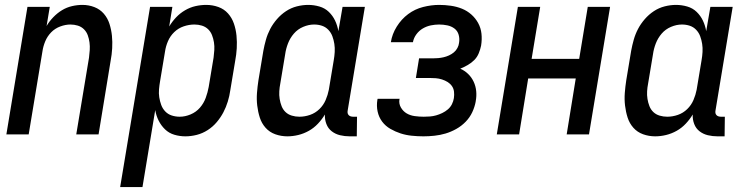

<svg xmlns="http://www.w3.org/2000/svg" viewBox="-20 -548 3040 783"><path d="M6 0 92 -520H183L170 -442Q181 -461 197.5 -478Q214 -495 233 -506.5Q252 -518 273.5 -523Q295 -528 316 -528Q342 -528 365 -519Q388 -510 403.5 -492Q419 -474 426.5 -450.5Q434 -427 436.5 -402Q439 -377 437.5 -351Q436 -325 431 -299L382 0H291L343 -313Q345 -328 346 -344Q347 -360 345 -375Q343 -390 338 -404Q333 -418 322.5 -428.5Q312 -439 297.5 -443.5Q283 -448 267 -448Q247 -448 225.5 -440Q204 -432 188.5 -416Q173 -400 164.5 -379.5Q156 -359 153 -338L97 0Z M470 215 592 -520H683L670 -440Q682 -460 698 -477Q714 -494 734.5 -506Q755 -518 777 -523Q799 -528 821 -528Q847 -528 870.5 -519.5Q894 -511 910 -493Q926 -475 934 -451.5Q942 -428 944.5 -402.5Q947 -377 945.5 -351Q944 -325 939 -299L919 -179Q916 -157 909 -134Q902 -111 891 -90Q880 -69 864 -50Q848 -31 827 -17.5Q806 -4 782.5 2Q759 8 736 8Q713 8 691 1.5Q669 -5 653 -20.5Q637 -36 627 -56Q617 -76 613 -99L561 215ZM713 -72Q735 -72 757.5 -81.5Q780 -91 795.5 -109Q811 -127 819 -149Q827 -171 831 -193L851 -313Q853 -328 854 -344Q855 -360 852.5 -375.5Q850 -391 844.5 -405Q839 -419 828.5 -429Q818 -439 803.5 -443.5Q789 -448 773 -448Q751 -448 729 -440.5Q707 -433 690.5 -417Q674 -401 665 -380Q656 -359 653 -338L633 -218Q630 -201 628.5 -184Q627 -167 629.5 -151Q632 -135 637.5 -120Q643 -105 654 -93.5Q665 -82 680.5 -77Q696 -72 713 -72Z M1152 8Q1126 8 1102.5 -0.5Q1079 -9 1063 -27Q1047 -45 1039.5 -68.5Q1032 -92 1029 -117.5Q1026 -143 1028 -169Q1030 -195 1034 -221L1054 -341Q1058 -363 1064.5 -386Q1071 -409 1082 -430Q1093 -451 1109.5 -470Q1126 -489 1146.5 -502.5Q1167 -516 1190.5 -522Q1214 -528 1237 -528Q1260 -528 1282.5 -521.5Q1305 -515 1321 -499.5Q1337 -484 1346.5 -464Q1356 -444 1360 -421L1377 -520H1468L1398 -98Q1397 -93 1397.5 -88Q1398 -83 1401.5 -79Q1405 -75 1410 -73.5Q1415 -72 1420 -72H1436L1435 8H1406Q1386 8 1367 3.5Q1348 -1 1333 -12.5Q1318 -24 1311 -42.5Q1304 -61 1305 -81Q1293 -61 1276.5 -43.5Q1260 -26 1239.5 -14.5Q1219 -3 1196.5 2.5Q1174 8 1152 8ZM1201 -72Q1223 -72 1244.5 -79.5Q1266 -87 1282.5 -103Q1299 -119 1308 -140Q1317 -161 1321 -182L1341 -302Q1344 -319 1345 -336Q1346 -353 1343.5 -369Q1341 -385 1335.5 -400Q1330 -415 1319 -426.5Q1308 -438 1293 -443Q1278 -448 1261 -448Q1239 -448 1216.5 -438.5Q1194 -429 1178.5 -411Q1163 -393 1154.5 -371Q1146 -349 1143 -327L1123 -207Q1120 -192 1119 -176Q1118 -160 1120.5 -144.5Q1123 -129 1128.5 -115Q1134 -101 1144.5 -91Q1155 -81 1170 -76.5Q1185 -72 1201 -72Z M1707 8Q1683 8 1659 5.5Q1635 3 1613.5 -4Q1592 -11 1572 -22.5Q1552 -34 1538.5 -52Q1525 -70 1520 -93Q1515 -116 1519 -141L1520 -145H1610L1609 -143Q1606 -125 1615 -109.5Q1624 -94 1638.5 -85.5Q1653 -77 1671.5 -74.5Q1690 -72 1708 -72Q1721 -72 1733.5 -73Q1746 -74 1758.5 -77.5Q1771 -81 1783.5 -87Q1796 -93 1806.5 -102Q1817 -111 1823 -123Q1829 -135 1831 -148Q1833 -161 1831.5 -174Q1830 -187 1823 -197Q1816 -207 1805.5 -213.5Q1795 -220 1782.5 -224Q1770 -228 1757.5 -229Q1745 -230 1732 -230H1676L1689 -310H1745Q1756 -310 1767 -311Q1778 -312 1789 -314.5Q1800 -317 1811 -322Q1822 -327 1831 -334.5Q1840 -342 1845.5 -352.5Q1851 -363 1852 -373Q1855 -390 1850.5 -406Q1846 -422 1833.5 -431.5Q1821 -441 1804.5 -444.5Q1788 -448 1771 -448Q1754 -448 1737 -444.5Q1720 -441 1704.5 -432Q1689 -423 1678 -408Q1667 -393 1664 -376H1574Q1579 -409 1598 -439.5Q1617 -470 1644.5 -490.5Q1672 -511 1705.5 -519.5Q1739 -528 1771 -528Q1795 -528 1819 -524.5Q1843 -521 1864 -512.5Q1885 -504 1902 -489Q1919 -474 1930 -454Q1941 -434 1943.5 -410.5Q1946 -387 1942 -362Q1939 -347 1932.5 -331Q1926 -315 1914 -303Q1902 -291 1887 -282.5Q1872 -274 1857 -268Q1875 -260 1889 -246.5Q1903 -233 1911.5 -215Q1920 -197 1922 -176.5Q1924 -156 1920 -135V-134Q1916 -112 1906 -90.5Q1896 -69 1879 -51.5Q1862 -34 1840.5 -22Q1819 -10 1797 -3.5Q1775 3 1752 5.5Q1729 8 1707 8Z M2006 0 2092 -520H2183L2148 -308H2342L2377 -520H2468L2382 0H2291L2328 -228H2134L2097 0Z M2652 8Q2626 8 2602.5 -0.5Q2579 -9 2563 -27Q2547 -45 2539.5 -68.5Q2532 -92 2529 -117.5Q2526 -143 2528 -169Q2530 -195 2534 -221L2554 -341Q2558 -363 2564.5 -386Q2571 -409 2582 -430Q2593 -451 2609.5 -470Q2626 -489 2646.5 -502.5Q2667 -516 2690.5 -522Q2714 -528 2737 -528Q2760 -528 2782.5 -521.5Q2805 -515 2821 -499.5Q2837 -484 2846.5 -464Q2856 -444 2860 -421L2877 -520H2968L2898 -98Q2897 -93 2897.5 -88Q2898 -83 2901.5 -79Q2905 -75 2910 -73.5Q2915 -72 2920 -72H2936L2935 8H2906Q2886 8 2867 3.5Q2848 -1 2833 -12.5Q2818 -24 2811 -42.5Q2804 -61 2805 -81Q2793 -61 2776.5 -43.5Q2760 -26 2739.5 -14.5Q2719 -3 2696.5 2.5Q2674 8 2652 8ZM2701 -72Q2723 -72 2744.5 -79.5Q2766 -87 2782.5 -103Q2799 -119 2808 -140Q2817 -161 2821 -182L2841 -302Q2844 -319 2845 -336Q2846 -353 2843.5 -369Q2841 -385 2835.5 -400Q2830 -415 2819 -426.5Q2808 -438 2793 -443Q2778 -448 2761 -448Q2739 -448 2716.5 -438.5Q2694 -429 2678.5 -411Q2663 -393 2654.5 -371Q2646 -349 2643 -327L2623 -207Q2620 -192 2619 -176Q2618 -160 2620.5 -144.5Q2623 -129 2628.5 -115Q2634 -101 2644.5 -91Q2655 -81 2670 -76.5Q2685 -72 2701 -72Z"/></svg>

Font: Iosevka Curly Medium
Style: Italic
Weight: 500
Italic angle: -9°
Monospace: yes
Designer: Belleve Invis
Foundry: Belleve Invis
Version: Version 22.1.2; ttfautohint (v1.8.4)